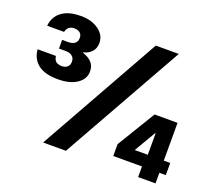

<svg xmlns="http://www.w3.org/2000/svg" viewBox="-120 -874 1164 1037"><g transform="rotate(20 462.5 -356.0)"><path d="M177 -348Q101 -348 62.5 -379Q24 -410 20 -463H125Q127 -448 133 -439Q139 -430 149.5 -426Q160 -422 172 -422Q193 -422 205 -432.5Q217 -443 217 -463Q217 -484 203 -495Q189 -506 166 -506H127V-556H162Q186 -556 199.5 -566.5Q213 -577 213 -598Q213 -617 201 -627Q189 -637 168 -637Q149 -637 137.5 -627.5Q126 -618 122 -600H25Q27 -630 44 -656Q61 -682 94.5 -697Q128 -712 179 -712Q242 -712 282 -682.5Q322 -653 322 -609Q322 -578 304.5 -558.5Q287 -539 256 -531V-529Q289 -519 308 -499Q327 -479 327 -447Q327 -403 286.5 -375.5Q246 -348 177 -348ZM220 0 613 -700H745L351 0ZM766 0V-61H601V-129L734 -348H866V-131H903V-61H866V0ZM699 -131H774V-254H771Z"/></g></svg>

Font: DM Sans 36pt
Style: Bold
Weight: 700
Version: Version 4.004;gftools[0.9.30]